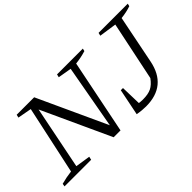

<svg xmlns="http://www.w3.org/2000/svg" viewBox="-64 -1064 1484 1484"><g transform="rotate(-45 678.0 -322.0)"><path d="M583 -653H865L860 -631Q830 -622 802.5 -616.5Q775 -611 747 -608L624 0H549L279 -587L296 -589L187 -46L309 -27L303 0H12L16 -24Q46 -32 74 -37.5Q102 -43 129 -46L250 -607L136 -628L142 -653H333L605 -62L589 -60L688 -609L577 -628ZM801 0 823 -62Q845 -54 868.5 -50Q892 -46 916 -46Q973 -46 1007.5 -63Q1042 -80 1073 -123L1174 -607L1031 -628L1037 -653H1356L1351 -631Q1328 -623 1300.5 -617Q1273 -611 1244 -608L1165 -213Q1121 9 895 9Q876 9 852.5 7Q829 5 801 0ZM801 0 845 -218H869L875 0Z"/></g></svg>

Font: Piazzolla Thin Light
Style: Italic
Weight: 300
Italic angle: -11.3°
Version: Version 2.005